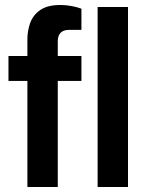

<svg xmlns="http://www.w3.org/2000/svg" viewBox="-20 -751 599 771"><path d="M90 0V-426H14V-526H90V-593Q90 -628 101.5 -659.5Q113 -691 142 -711Q171 -731 223 -731Q245 -731 268.5 -726.5Q292 -722 307 -716V-631H257Q235 -631 223.5 -619.5Q212 -608 212 -586V-526H307V-426H212V0ZM372 0V-723H494V0Z"/></svg>

Font: Archivo Variable SemiBold
Style: Regular
Weight: 600
Designer: Hector Gatti
Foundry: Omnibus-Type
Version: Version 2.001